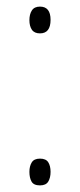

<svg xmlns="http://www.w3.org/2000/svg" viewBox="-20 -798 242 581"><path d="M69 -737Q69 -755 76.5 -766.5Q84 -778 101 -778Q133 -778 133 -738Q133 -697 101 -697Q84 -697 76.5 -708Q69 -719 69 -737ZM69 -278Q69 -295 76 -306.5Q83 -318 101 -318Q119 -318 126 -307Q133 -296 133 -278Q133 -260 126 -248.5Q119 -237 101 -237Q82 -237 75.5 -248.5Q69 -260 69 -278Z"/></svg>

Font: Noto Sans Khmer UI Condensed ExtraLight
Style: Regular
Weight: 200
Width: 3
Designer: Danh Hong and the Monotype Design Team
Foundry: Monotype Imaging Inc.
Version: Version 2.002; ttfautohint (v1.8.4.7-5d5b)